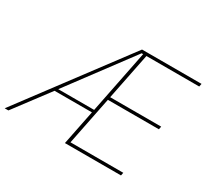

<svg xmlns="http://www.w3.org/2000/svg" viewBox="-161 -910 1204 1121"><g transform="rotate(30 441.0 -349.0)"><path d="M385 0 432 -234H180L4 0H-21L502 -698H903L899 -678H543L480 -364H824L820 -344H476L411 -20H767L763 0ZM521 -678H511L194 -253H436Z"/></g></svg>

Font: IBM Plex Sans Thin
Style: Italic
Weight: 100
Italic angle: -11.31°
Designer: Mike Abbink, Paul van der Laan, Pieter van Rosmalen
Foundry: Bold Monday
Version: Version 3.0